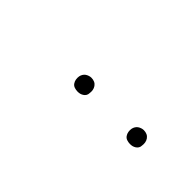

<svg xmlns="http://www.w3.org/2000/svg" viewBox="41 -940 518 518"><g transform="rotate(45 300.0 -680.5)"><path d="M456 -654Q450 -654 444 -656Q438 -658 434.5 -663Q431 -668 430 -674Q429 -680 430 -686Q431 -691 433.5 -695Q436 -699 439.5 -701.5Q443 -704 447.5 -705.5Q452 -707 456 -707Q463 -707 468.5 -704.5Q474 -702 477.5 -697Q481 -692 482 -686Q483 -680 482 -674Q482 -669 479.5 -665Q477 -661 473 -658.5Q469 -656 465 -655Q461 -654 456 -654ZM256 -654Q250 -654 244 -656Q238 -658 234.5 -663Q231 -668 230 -674Q229 -680 230 -686Q231 -691 233.5 -695Q236 -699 239.5 -701.5Q243 -704 247.5 -705.5Q252 -707 256 -707Q263 -707 268.5 -704.5Q274 -702 277.5 -697Q281 -692 282 -686Q283 -680 282 -674Q282 -669 279.5 -665Q277 -661 273 -658.5Q269 -656 265 -655Q261 -654 256 -654Z"/></g></svg>

Font: Iosevka Curly Slab ThExObl
Style: Regular
Weight: 100
Width: 7
Italic angle: -9°
Monospace: yes
Designer: Belleve Invis
Foundry: Belleve Invis
Version: Version 11.1.0; ttfautohint (v1.8.3)